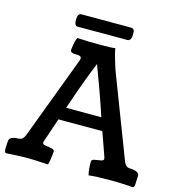

<svg xmlns="http://www.w3.org/2000/svg" viewBox="-129 -969 1008 1082"><g transform="rotate(15 375.5 -428.0)"><path d="M500 -788.1H209Q190.4 -788.1 190.4 -823.2Q190.4 -860.8 212.9 -860.8H499.5Q512.2 -860.8 517.6 -854.2Q522.9 -847.7 522.9 -829.1Q522.9 -788.1 500 -788.1ZM363.3 -722.2Q424.3 -722.2 446.3 -726.1V-724.1Q449.2 -703.6 464.1 -654.3Q479 -605 483.9 -593.8L664.6 -123Q670.4 -108.4 679.2 -100.3Q688 -92.3 707 -92.3Q724.1 -92.3 738.3 -86.4Q752.4 -80.6 755.9 -68.8Q753.9 -37.6 753.9 -18.6Q753.9 0 745.6 5.4Q672.4 0 622.6 0Q522.9 0 486.3 5.4Q478 -22.9 478 -72.8Q478 -84.5 495.4 -87.9Q512.7 -91.3 530 -93.8Q547.4 -96.2 547.4 -106Q547.4 -112.8 543 -124L496.6 -255.4H240.2L195.8 -124Q191.4 -110.8 191.4 -106Q191.4 -96.2 209 -93.8Q226.6 -91.3 244.1 -87.9Q261.7 -84.5 261.7 -72.8Q255.9 -10.3 248.5 5.4Q171.4 0 120.1 0Q90.3 0 2.9 5.4Q-5.4 0 -5.4 -18.6Q-5.4 -37.6 -2.4 -68.8Q1 -80.6 14.6 -86.4Q28.3 -92.3 45.4 -92.3Q64.5 -92.3 73.2 -100.3Q82 -108.4 87.9 -123L268.6 -603.5Q272.5 -614.3 272.5 -619.6Q272.5 -629.4 262.2 -632.6Q252 -635.7 240 -634.8Q228 -633.8 217.8 -637.9Q207.5 -642.1 207.5 -652.8Q207.5 -653.8 208.5 -657.7Q215.3 -712.4 225.6 -726.1Q285.6 -722.2 363.3 -722.2ZM369.6 -613.3Q318.4 -488.3 265.6 -329.6H470.7Q447.3 -400.4 421.9 -471.2Q396.5 -542 382.8 -577.6Z"/></g></svg>

Font: Coustard
Style: Regular
Weight: 400
Foundry: vernon adams
Version: Version 1.000